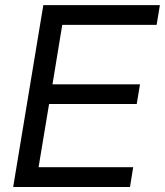

<svg xmlns="http://www.w3.org/2000/svg" viewBox="-20 -748 660 768"><path d="M32.7 0 153.3 -727.5H619.6L606.4 -648.4H229L189.9 -410.6H540L526.9 -332H176.3L134.3 -79.1H512.7L500 0Z"/></svg>

Font: Inter 28pt
Style: Italic
Weight: 400
Italic angle: -9.3988°
Designer: Rasmus Andersson
Foundry: rsms
Version: Version 4.001;git-66647c0bb